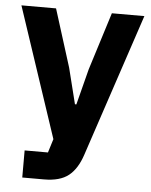

<svg xmlns="http://www.w3.org/2000/svg" viewBox="-52 -569 638 812"><g transform="rotate(5 267.0 -162.5)"><path d="M6 0ZM390 -525H528L326 81Q306 142 269.5 171Q233 200 165 200H73V85H172L190 27L6 -525H153L230 -280L268 -128H274L313 -280Z"/></g></svg>

Font: Aneliza ExtraBold
Style: Regular
Weight: 800
Designer: Mike Abbink, Paul van der Laan, Pieter van Rosmalen
Foundry: Bold Monday
Version: Version 3.001;September 8, 2019;FontCreator 11.5.0.2425 64-b